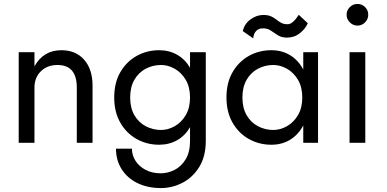

<svg xmlns="http://www.w3.org/2000/svg" viewBox="-20 -725 1965 975"><path d="M370 -280Q370 -395 272 -395Q220 -395 187.5 -363Q155 -331 155 -280V0H75V-460H155V-388Q200 -470 292 -470Q365 -470 407.5 -421.5Q450 -373 450 -290V0H370Z M569 30H650Q650 63 668 91.5Q686 120 719 137.5Q752 155 797 155Q832 155 866 138Q900 121 922.5 84.5Q945 48 945 -10V-79Q920 -36 879.5 -13Q839 10 788 10Q726 10 674 -19Q622 -48 591 -102Q560 -156 560 -230Q560 -305 591 -358.5Q622 -412 674 -441Q726 -470 788 -470Q839 -470 879.5 -447Q920 -424 945 -381V-460H1025V-10Q1025 69 992 122.5Q959 176 907 203Q855 230 797 230Q730 230 678.5 205Q627 180 598 134.5Q569 89 569 30ZM641 -230Q641 -177 662.5 -140Q684 -103 720 -84Q756 -65 798 -65Q833 -65 867 -84Q901 -103 923 -140Q945 -177 945 -230Q945 -283 923 -320Q901 -357 867 -376Q833 -395 798 -395Q756 -395 720 -376Q684 -357 662.5 -320Q641 -283 641 -230Z M1213 -567Q1221 -604 1252 -626.5Q1283 -649 1317 -649Q1341 -649 1356.5 -642Q1372 -635 1383.5 -625.5Q1395 -616 1408 -609Q1421 -602 1441 -602Q1467 -602 1497 -650L1543 -607Q1531 -579 1503 -556.5Q1475 -534 1437 -534Q1410 -534 1391 -546Q1372 -558 1355.5 -569.5Q1339 -581 1316 -581Q1296 -581 1285 -571.5Q1274 -562 1270 -550Q1266 -538 1266 -530ZM1130 -230Q1130 -305 1161 -358.5Q1192 -412 1243.5 -441Q1295 -470 1358 -470Q1412 -470 1453.5 -444.5Q1495 -419 1520 -372V-460H1595V0H1520V-88Q1495 -41 1453.5 -15.5Q1412 10 1358 10Q1296 10 1244 -19Q1192 -48 1161 -102Q1130 -156 1130 -230ZM1211 -230Q1211 -177 1232.5 -140Q1254 -103 1290 -84Q1326 -65 1368 -65Q1403 -65 1437 -84Q1471 -103 1493 -140Q1515 -177 1515 -230Q1515 -283 1493 -320Q1471 -357 1437 -376Q1403 -395 1368 -395Q1326 -395 1290 -376Q1254 -357 1232.5 -320Q1211 -283 1211 -230Z M1740 -650Q1740 -673 1756.5 -689Q1773 -705 1795 -705Q1818 -705 1834 -689Q1850 -673 1850 -650Q1850 -628 1834 -611.5Q1818 -595 1795 -595Q1773 -595 1756.5 -611.5Q1740 -628 1740 -650ZM1755 -460H1835V0H1755Z"/></svg>

Font: Von Book
Style: Regular
Weight: 400
Version: Version 4.000; ttfautohint (v1.8.4.7-5d5b)